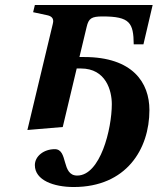

<svg xmlns="http://www.w3.org/2000/svg" viewBox="-20 -510 642 771"><path d="M90 12 232 0 288 -235H305C406 -235 429 -145 429 -92C429 8 383 195 290 195C225 195 255 89 200 89C155 89 120 118 120 153C120 214 196 241 276 241C487 241 580 89 580 -68C580 -178 513 -281 318 -281H299L328 -402C336 -436 347 -444 392 -444C502 -444 516 -418 517 -332H556L593 -490H120L113 -461L169 -449C183 -446 199 -439 192 -414Z"/></svg>

Font: Heuristica
Style: Bold Italic
Weight: 700
Italic angle: -13°
Version: Version 1.0.1